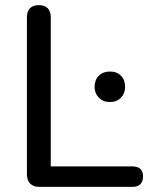

<svg xmlns="http://www.w3.org/2000/svg" viewBox="-20 -729 588 749"><path d="M132 0Q110 0 97.5 -13Q85 -26 85 -48V-662Q85 -685 97 -697Q109 -709 131 -709Q154 -709 166 -697Q178 -685 178 -662V-80H496Q517 -80 527.5 -70Q538 -60 538 -41Q538 -21 527.5 -10.5Q517 0 496 0ZM409 -331Q382 -331 365.5 -348Q349 -365 349 -390Q349 -417 365.5 -433.5Q382 -450 409 -450Q436 -450 452 -433.5Q468 -417 468 -390Q468 -365 452 -348Q436 -331 409 -331Z"/></svg>

Font: Nunito Medium
Style: Regular
Weight: 500
Designer: Vernon Adams
Foundry: Vernon Adams
Version: Version 3.601